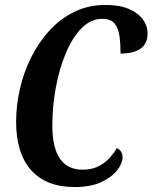

<svg xmlns="http://www.w3.org/2000/svg" viewBox="-20 -744 615 774"><path d="M281 10Q166 10 105.5 -58Q45 -126 45 -253Q45 -318 60 -384.5Q75 -451 105 -511.5Q135 -572 178.5 -620Q222 -668 279 -696Q336 -724 406 -724Q463 -724 500.5 -707.5Q538 -691 556.5 -665Q575 -639 575 -610Q575 -567 546 -547.5Q517 -528 466 -528Q466 -568 461.5 -599.5Q457 -631 441.5 -649.5Q426 -668 392 -668Q346 -668 309 -630.5Q272 -593 245.5 -530Q219 -467 205 -391Q191 -315 191 -238Q191 -60 313 -60Q360 -60 394 -83.5Q428 -107 451 -147Q474 -136 474 -110Q474 -86 452.5 -58Q431 -30 388.5 -10Q346 10 281 10Z"/></svg>

Font: Noto Serif ExtraCondensed
Style: Bold Italic
Weight: 700
Width: 2
Italic angle: -12°
Designer: Monotype Design Team
Foundry: Monotype Imaging Inc.
Version: Version 2.013; ttfautohint (v1.8.4.7-5d5b)